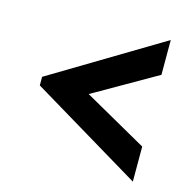

<svg xmlns="http://www.w3.org/2000/svg" viewBox="-91 -699 782 778"><g transform="rotate(15 300.0 -310.0)"><path d="M169 -253 67 -292V-328L532 -607V-461ZM532 -13 67 -292V-328L169 -365L532 -160Z"/></g></svg>

Font: BioRhyme ExtraBold ExtraBold
Style: Regular
Weight: 800
Version: Version 1.600;gftools[0.9.33]